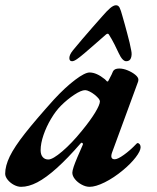

<svg xmlns="http://www.w3.org/2000/svg" viewBox="-44 -708 605 742"><path d="M404.3 -687.7Q413.7 -687.7 418.4 -678Q423.2 -668.2 428.8 -647.1Q433.6 -630.4 438.5 -612.9Q443.3 -595.3 448 -577.6Q452.7 -559.9 456.8 -543.4Q460.8 -526.8 463.3 -512.1Q466.6 -496.3 462.1 -483.8Q457.7 -471.4 443.8 -471.4Q429.1 -471.4 414.5 -503.2Q408.5 -516.5 398.8 -535.7Q389.2 -554.8 376.9 -574.5Q373.1 -580.9 365.4 -574.5Q342.6 -554 319.7 -534.5Q296.8 -515.1 282.3 -502.2Q265.8 -488.2 253.9 -479.8Q241.9 -471.4 234.7 -471.4Q224 -471.4 224 -483.7Q224 -489.5 227.2 -496.9Q230.5 -504.3 237.6 -513.2Q254.6 -534.2 274.3 -557.1Q294.1 -579.9 314.1 -603Q334.1 -626 352.6 -646.6Q369.1 -665.8 381.9 -676.8Q394.8 -687.7 404.3 -687.7ZM37.6 14Q24 14 9.5 6.3Q-4.9 -1.5 -14.5 -13.5Q-24 -25.6 -24 -36.6Q-24 -66.8 -6.2 -103.7Q11.7 -140.5 53 -193Q94.4 -245.5 164.3 -323.2Q207.7 -370.2 245.8 -399Q283.9 -427.9 302.3 -427.9Q329 -427.9 361.5 -401.6Q368.1 -394.2 369.1 -393.7Q370 -393.1 371 -393.1Q373 -393.1 373.7 -393.8Q374.4 -394.5 377 -399.9Q384.5 -414.1 387.5 -420.3Q390.5 -426.6 392.4 -431.6Q397.6 -443.2 416.7 -443.2Q432.2 -443.2 449.4 -436.1Q466.6 -429 478.7 -419.1Q490.8 -409.2 490.8 -400.1Q490.8 -394.3 488.7 -389.8L389 -118.3Q380.1 -92.5 399.5 -92.5Q411 -92.5 434.8 -109.6Q458.7 -126.6 482.6 -151.6Q485.4 -154.5 485.9 -154.7Q486.3 -155 487.5 -155Q492.3 -155 495.9 -150.5Q499.4 -145.9 499.4 -139.1Q499.4 -124.7 480.5 -100.1Q461.6 -75.5 431.8 -50.7Q395.6 -20.6 360.6 -3.3Q325.5 14 302.3 14Q287.4 14 271.7 5.5Q255.9 -2.9 245.7 -15.6Q235.5 -28.3 235.5 -40.6Q235.5 -47.5 240.7 -63.6Q242.5 -69.3 246.4 -79.2Q250.3 -89 255.1 -100.6Q259.9 -112.2 265.4 -124.2Q270.9 -136.2 275.4 -147.3Q278 -152.5 274.6 -155.1Q271.2 -157.8 268.5 -154.9Q217.3 -95.9 175.5 -58.4Q133.6 -20.8 100.2 -3.4Q66.8 14 37.6 14ZM142.8 -91.6Q159.9 -91.6 196.8 -123.2Q233.8 -154.8 272.4 -202.6Q304.6 -241.7 323.4 -272.5Q342.1 -303.4 342.1 -316.4Q342.1 -325.3 321.7 -342Q312.4 -349.5 302.1 -354.5Q291.9 -359.6 285.2 -359.6Q269.7 -359.6 242.7 -341.6Q215.7 -323.6 192.2 -300.2Q171.5 -279.7 153.4 -249.1Q135.2 -218.5 124.1 -186.1Q113 -153.6 113 -127.3Q113 -110.6 121 -101.1Q129 -91.6 142.8 -91.6Z"/></svg>

Font: EB Garamond
Style: Italic
Weight: 400
Italic angle: -17.2°
Designer: Georg Duffner and Octavio Pardo
Foundry: Georg Duffner
Version: Version 1.001